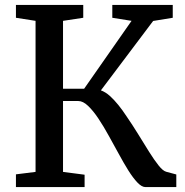

<svg xmlns="http://www.w3.org/2000/svg" viewBox="-20 -763 754 783"><path d="M45 0V-52L125 -62V-678L45 -690.5V-743H319.5V-690.5L237 -678V-401H323L516.5 -678L438 -690.5V-743H684.5V-690.5L604.5 -677.5L391.5 -394.5Q410.5 -387.5 428 -371.8Q445.5 -356 462.5 -335Q479.5 -314 495.5 -289.5Q520 -254 543.5 -215.8Q567 -177.5 588 -144Q609 -110.5 626.8 -88.2Q644.5 -66 658 -62.5L699 -51.5V0H573.5Q558 0 540.2 -18.8Q522.5 -37.5 503.2 -68.2Q484 -99 464 -136Q444 -173 423.5 -209.5Q403 -247 381.5 -279.2Q360 -311.5 339.2 -331.2Q318.5 -351 299.5 -351H237V-62L325 -50.5V0Z"/></svg>

Font: Merriweather Medium
Style: Regular
Weight: 500
Version: Version 2.100